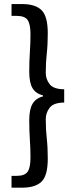

<svg xmlns="http://www.w3.org/2000/svg" viewBox="-20 -749 364 926"><path d="M35.6 156.2V99.1H60.5Q99.6 99.1 113.3 79.1Q127 59.1 127 11.2Q127 -33.7 124 -75.9Q121.1 -118.2 121.1 -169.9Q121.1 -221.2 136.7 -248Q152.3 -274.9 187.5 -284.2V-288.6Q152.3 -297.9 136.7 -324Q121.1 -350.1 121.1 -402.8Q121.1 -454.1 124 -496.6Q127 -539.1 127 -584.5Q127 -632.3 113.3 -652.3Q99.6 -672.4 60.5 -672.4H35.6V-729.5H86.4Q150.4 -729.5 180.4 -700Q210.4 -670.4 210.4 -588.9Q210.4 -533.7 205.6 -491Q200.7 -448.2 200.7 -396.5Q200.7 -367.7 219.2 -343.3Q237.8 -318.8 289.6 -318.4V-254.4Q237.8 -253.9 219.2 -229Q200.7 -204.1 200.7 -175.3Q200.7 -123.5 205.6 -81.1Q210.4 -38.6 210.4 16.1Q210.4 97.7 180.4 127Q150.4 156.2 86.4 156.2Z"/></svg>

Font: Akatab SemiBold
Style: Regular
Weight: 600
Designer: SIL Global
Foundry: SIL Global
Version: Version 4.100